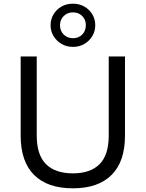

<svg xmlns="http://www.w3.org/2000/svg" viewBox="-20 -1011 789 1040"><path d="M375 9Q237 9 164.5 -63.5Q92 -136 92 -276V-705H179V-277Q179 -172 229 -122Q279 -72 375 -72Q470 -72 519.5 -122Q569 -172 569 -277V-705H657V-276Q657 -136 584.5 -63.5Q512 9 375 9ZM375 -757Q341 -757 313.5 -773Q286 -789 270 -815.5Q254 -842 254 -874Q254 -907 270 -933.5Q286 -960 313 -975.5Q340 -991 375 -991Q410 -991 437 -975.5Q464 -960 480 -933.5Q496 -907 496 -874Q496 -842 480 -815.5Q464 -789 437 -773Q410 -757 375 -757ZM375 -804Q406 -804 425.5 -824Q445 -844 445 -875Q445 -904 425.5 -924Q406 -944 375 -944Q345 -944 325 -924Q305 -904 305 -874Q305 -844 325 -824Q345 -804 375 -804Z"/></svg>

Font: Nunito Sans 9pt
Style: Regular
Weight: 400
Version: Version 3.101;gftools[0.9.27]